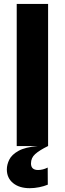

<svg xmlns="http://www.w3.org/2000/svg" viewBox="-20 -747 332 982"><path d="M65.5 0V-727H226V0ZM132 215.5Q79 215.5 47 189.5Q15 163.5 15 119.5Q15 95 27.5 69.5Q40 44 74.2 24.8Q108.5 5.5 173.5 0H225.5Q182 21.5 160.2 40.8Q138.5 60 138.5 89Q138.5 122.5 175 122.5Q199 122.5 224 110L224.5 197.5Q205.5 205.5 180.8 210.5Q156 215.5 132 215.5Z"/></svg>

Font: Spline Sans
Style: Regular
Weight: 400
Designer: Eben Sorkin, Mirko Velimirovic
Foundry: Sorkin Type
Version: Version 1.001